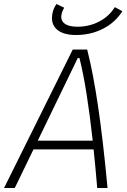

<svg xmlns="http://www.w3.org/2000/svg" viewBox="-32 -942 638 962"><path d="M-11.7 0 332.5 -693.8H404.8Q434.6 -577.1 459.5 -408.4Q484.4 -239.7 506.8 0H455.1Q446.3 -105 437 -193.4H135.7L42 0ZM157.2 -237.3H432.6Q417.5 -372.1 401.4 -473.6Q385.3 -575.2 366.2 -650.9H357.4ZM348.6 -766.6Q283.7 -766.6 252.4 -794.9Q221.2 -823.2 230.5 -873.5Q235.4 -899.9 251 -921.9L289.6 -903.3Q278.8 -884.3 275.9 -867.7Q271 -839.4 292 -823.7Q313 -808.1 356 -808.1Q412.6 -808.1 460.9 -832Q509.3 -856 538.1 -898.4L543.5 -906.2L581.1 -885.7L574.7 -876.5Q539.1 -824.7 479.5 -795.7Q419.9 -766.6 348.6 -766.6Z"/></svg>

Font: Cascadia Mono PL ExtraLight
Style: Italic
Weight: 200
Italic angle: -10°
Monospace: yes
Designer: Aaron Bell
Foundry: Saja Typeworks
Version: Version 2404.023; ttfautohint (v1.8.4)